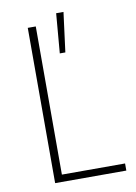

<svg xmlns="http://www.w3.org/2000/svg" viewBox="-84 -795 602 850"><g transform="rotate(-10 217.0 -370.0)"><path d="M94 0V-698H130V-32H414V0ZM239 -562H214L229 -740H262Z"/></g></svg>

Font: IBM Plex Sans Cond ExtLt
Style: Regular
Weight: 200
Width: 3
Designer: Mike Abbink, Paul van der Laan, Pieter van Rosmalen
Foundry: Bold Monday
Version: Version 1.3